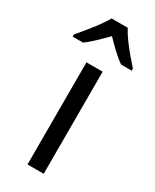

<svg xmlns="http://www.w3.org/2000/svg" viewBox="-233 -820 706 873"><g transform="rotate(30 120.0 -383.0)"><path d="M163 0H78V-536H163ZM162 -766Q173 -744 193 -716.5Q213 -689 235 -663Q257 -637 275 -617V-606H219Q195 -623 169.5 -647Q144 -671 119 -697Q93 -671 68 -647Q43 -623 20 -606H-35V-617Q-17 -638 4.5 -664.5Q26 -691 45.5 -717.5Q65 -744 77 -766Z"/></g></svg>

Font: Noto Sans Thai SemCond
Style: Regular
Weight: 400
Width: 4
Designer: Monotype Design Team
Foundry: Monotype Imaging Inc.
Version: Version 2.002; ttfautohint (v1.8.4.7-5d5b)